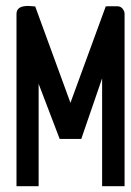

<svg xmlns="http://www.w3.org/2000/svg" viewBox="-20 -639 448 659"><path d="M381.9 -617.6Q397.7 -617.6 405.1 -602.3Q407.6 -597.3 407.6 -591.4V-2.5V0H405.1H333H330.5V-2.5V-370.1L259.4 -163.5L258.9 -162.1H256.9H186.8H184.8L184.3 -163.5L112.6 -351.3V-2.5V0H110.2H39H36.6V-2.5V-591.4Q36.6 -618.6 76.1 -618.6H76.6Q85.5 -617.6 91.4 -617.6H93.9V-617.1H99.3H100.8L101.3 -615.6L221.8 -286.1L342.4 -615.6L342.9 -617.1H344.9H346.3V-617.6H348.8Z"/></svg>

Font: RIT Uroob
Style: 

Weight: 700
Designer: Hussain K H
Foundry: RIT
Version: 2.1.1